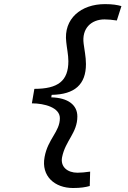

<svg xmlns="http://www.w3.org/2000/svg" viewBox="-20 -814 626 938"><path d="M336.9 104.5C374 104.5 397.5 100.6 418.5 94.7L420.4 24.4C397.5 27.8 375.5 29.8 358.4 29.8C309.6 29.8 274.4 1 283.2 -45.4C299.3 -127.4 357.9 -164.1 357.9 -245.1C357.9 -301.8 311.5 -336.4 230.5 -338.4L232.4 -350.6C345.2 -352.5 399.9 -401.4 399.9 -501C399.9 -537.6 392.1 -570.8 388.7 -600.1C378.4 -675.8 426.3 -719.2 490.7 -719.2C507.8 -719.2 528.8 -717.3 550.8 -713.9L573.2 -784.2C552.7 -790 529.8 -793.9 492.7 -793.9C375.5 -793.9 289.6 -722.2 303.7 -608.4C306.2 -581.5 314 -545.9 314 -515.1C314 -418.5 263.2 -379.9 147.9 -379.9L135.7 -309.1C197.3 -309.1 272.5 -288.6 272.5 -236.8C272.5 -170.4 213.9 -135.7 197.8 -46.9C180.2 46.9 247.6 104.5 336.9 104.5Z"/></svg>

Font: Cascadia Mono SemiLight
Style: Italic
Weight: 350
Italic angle: -10°
Monospace: yes
Designer: Aaron Bell
Foundry: Saja Typeworks
Version: Version 2404.023